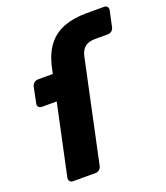

<svg xmlns="http://www.w3.org/2000/svg" viewBox="-136 -834 801 927"><g transform="rotate(-20 264.0 -370.0)"><path d="M79.4 0Q68.8 0 62.8 -7.2Q56.9 -14.5 58.9 -25.1L136.6 -388.9H60.1Q49.5 -388.9 43.6 -396.1Q37.6 -403.4 40.3 -414L57 -494.9Q59 -505.5 68.1 -512.8Q77.1 -520 87.7 -520H164.3L171.3 -552Q186.3 -620.1 219.1 -661.5Q251.9 -702.9 301.5 -721.4Q351.1 -740 415.6 -740H508Q518.6 -740 524.1 -732.8Q529.5 -725.5 527.5 -714.9L510.1 -634Q508.1 -623.4 499.4 -616.1Q490.6 -608.9 480 -608.9H412.5Q379.2 -608.9 360.7 -592.9Q342.2 -576.9 336.2 -547L224.9 -25.1Q222.9 -14.5 214.3 -7.2Q205.7 0 195.1 0Z"/></g></svg>

Font: Rubik Light
Style: Italic
Weight: 300
Italic angle: -12°
Designer: Hubert and Fischer
Foundry: Hubert and Fischer
Version: Version 2.300;gftools[0.9.30]